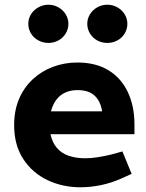

<svg xmlns="http://www.w3.org/2000/svg" viewBox="-20 -786 620 814"><path d="M321 8Q245 8 181 -22.5Q117 -53 78.5 -112Q40 -171 40 -255Q40 -318 61 -367Q82 -416 119.5 -450.5Q157 -485 205.5 -503Q254 -521 308 -521Q386 -521 440 -488Q494 -455 522 -395.5Q550 -336 550 -259V-217H194Q202 -181 221.5 -158.5Q241 -136 271.5 -125.5Q302 -115 341 -115Q366 -115 394.5 -119.5Q423 -124 452 -131L499 -144L538 -49L494 -29Q451 -10 407 -1Q363 8 321 8ZM196 -314H413Q406 -358 380.5 -381Q355 -404 309 -404Q280 -404 257.5 -394Q235 -384 219.5 -364Q204 -344 196 -314ZM185 -604Q163 -604 143 -614.5Q123 -625 111.5 -644Q100 -663 100 -685Q100 -707 111.5 -725.5Q123 -744 143 -755Q163 -766 185 -766Q208 -766 227.5 -755Q247 -744 258.5 -725.5Q270 -707 270 -685Q270 -663 258.5 -644Q247 -625 227.5 -614.5Q208 -604 185 -604ZM435 -604Q412 -604 392.5 -614.5Q373 -625 361.5 -644Q350 -663 350 -685Q350 -707 361.5 -725.5Q373 -744 392.5 -755Q412 -766 435 -766Q458 -766 477.5 -755Q497 -744 508.5 -725.5Q520 -707 520 -685Q520 -663 508.5 -644Q497 -625 477.5 -614.5Q458 -604 435 -604Z"/></svg>

Font: REM SemiBold
Style: Regular
Weight: 600
Designer: Octavio Pardo
Foundry: Ashler Design
Version: Version 1.005;gftools[0.9.28]